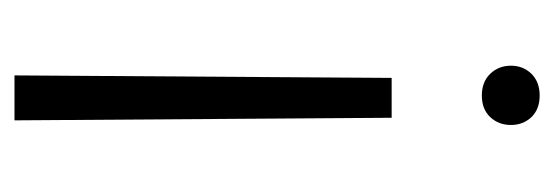

<svg xmlns="http://www.w3.org/2000/svg" viewBox="-266 -312 754 261"><g transform="rotate(90 110.5 -181.0)"><path d="M149.4 -499Q149.4 -482.4 138.7 -470.9Q127.9 -459.5 109.4 -459.5Q90.8 -459.5 79.8 -470.9Q68.8 -482.4 68.8 -499Q68.8 -515.6 79.8 -526.9Q90.8 -538.1 109.4 -538.1Q127.9 -538.1 138.7 -526.9Q149.4 -515.6 149.4 -499ZM82 175.8 85.4 -336.9H139.6L143.1 175.8Z"/></g></svg>

Font: Vazirmatn UI FD ExtraLight
Style: Regular
Weight: 200
Designer: Saber Rastikerdar
Foundry: Saber Rastikerdar
Version: Version 33.003